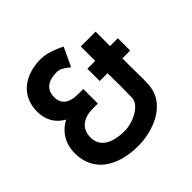

<svg xmlns="http://www.w3.org/2000/svg" viewBox="-176 -850 1025 1025"><g transform="rotate(-45 336.5 -337.5)"><path d="M40 -201C40 -65 146 11 310 11C416 11 578 -43 578 -193C579 -200 579 -212 579 -227C579 -259 578 -306 578 -353V-380H637V-473H578V-582H466V-473H407V-380H466C466 -378 467 -333 467 -289C467 -245 466 -200 466 -197C466 -139 375 -97 314 -97C209 -97 159 -138 159 -201C159 -265 202 -302 278 -302H315V-412H275C224 -412 174 -428 174 -491C174 -559 227 -576 278 -576C302 -576 314 -567 335 -552L351 -540L401 -646L385 -654C368 -662 315 -686 268 -686C141 -686 55 -616 55 -501C55 -439 82 -390 135 -361C76 -331 40 -274 40 -201Z"/></g></svg>

Font: Mint Spirit
Style: Bold
Weight: 700
Designer: HARENDAL Hirwen
Foundry: Arkandis Digital Foundry.
Version: Version 1.004;FFEdit